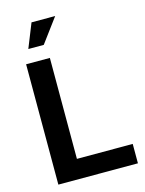

<svg xmlns="http://www.w3.org/2000/svg" viewBox="-134 -1000 815 1079"><g transform="rotate(-15 273.5 -460.0)"><path d="M67.9 0V-700.2H206.1V-112.8H530.8V0ZM102.1 -779.8 158.2 -919.9H295.9L191.9 -779.8Z"/></g></svg>

Font: Uncut Sans
Style: Bold
Weight: 700
Designer: Kasper Nordkvist
Foundry: UNCUT.wtf
Version: Version 1.304;Glyphs 3.2 (3246)